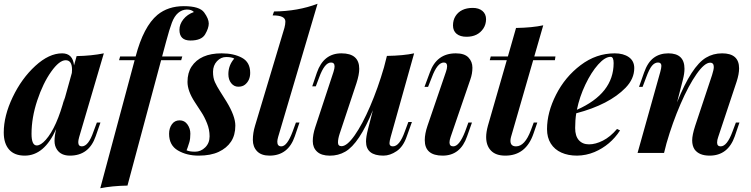

<svg xmlns="http://www.w3.org/2000/svg" viewBox="-21 -815 4004 1023"><path d="M147 -102.1Q147 -40 174.8 -40Q196.3 -40 223.1 -70.3Q281.7 -136.7 323.2 -294.9L318.4 -270.5L361.8 -426.3Q362.8 -432.1 362.8 -443.4Q362.8 -494.1 328.9 -494.1Q294.9 -494.1 251.5 -432.9Q208 -371.6 177.5 -279.8Q147 -188 147 -102.1ZM310.1 -530.8Q366.7 -530.8 373.5 -466.8L387.2 -516.1Q466.8 -517.6 532.2 -530.8L400.9 -85Q396 -67.9 396 -57.6Q396 -35.2 415 -35.2Q450.2 -35.2 477.1 -113.8L495.1 -162.1H514.2L488.8 -88.9Q453.1 14.2 351.6 14.2Q304.7 14.2 283.2 -17.1Q269.5 -37.1 269.5 -64.2Q269.5 -91.3 278.3 -127.4Q214.8 14.2 110.8 14.2Q55.7 14.2 27.3 -18.3Q-1 -50.8 -1 -108.9Q-1 -197.8 46.6 -297.4Q94.2 -397 167.2 -463.9Q240.2 -530.8 310.1 -530.8Z M935.1 -656.2Q935.1 -685.5 955.8 -711.9Q976.6 -738.3 1012.2 -751Q1000 -764.2 974.6 -764.2Q948.7 -763.7 928.2 -746.1Q907.7 -728.5 894.8 -694.1Q881.8 -659.7 864.3 -594.2L842.8 -514.2H950.2L944.3 -494.1H837.4L658.2 173.8Q577.1 175.3 513.2 188L696.3 -494.1H613.3L619.1 -514.2H701.7Q743.7 -673.8 817.9 -735.8Q874.5 -782.2 958.5 -782.2Q1042.5 -782.2 1066.9 -748.5Q1091.3 -714.8 1091.3 -689.9Q1091.3 -665 1072 -632.1Q1052.7 -599.1 993.7 -599.1Q935.1 -599.1 935.1 -656.2Z M1195.8 -419.9Q1195.8 -467.3 1227.1 -502.9Q1212.9 -511.2 1184.3 -511.2Q1155.8 -511.2 1135 -488.8Q1114.3 -466.3 1114 -433.1Q1113.8 -399.9 1124.3 -377.2Q1134.8 -354.5 1150.4 -330.1Q1166.5 -305.7 1186 -273.4Q1232.9 -196.3 1232.9 -145.8Q1232.9 -95.2 1210 -60.5Q1187 -25.9 1144.3 -5.9Q1101.6 14.2 1037.6 14.2Q973.6 14.2 926.8 -13.4Q879.9 -41 879.9 -102.1Q879.9 -131.8 894.8 -152.8Q909.7 -173.8 936 -173.8Q962.4 -173.8 977.8 -151.9Q993.2 -129.9 993.2 -103Q993.2 -76.2 988.3 -58.6Q983.4 -41 978.8 -29.1Q974.1 -17.1 973.1 -14.2Q987.8 -6.8 1018.6 -6.8Q1049.3 -6.8 1072.5 -29.8Q1095.7 -52.7 1095.7 -88.6Q1095.7 -124.5 1082 -158.4Q1068.4 -192.4 1052.2 -216.8Q1036.1 -241.2 1016.6 -271.5Q978 -330.6 978 -378.7Q978 -426.8 999.5 -460Q1045.9 -530.8 1160.2 -530.8Q1224.6 -530.8 1268.3 -507.1Q1312 -483.4 1312 -426.8Q1312 -386.7 1284.7 -364.3Q1271 -353 1248.5 -353Q1226.1 -353 1210.9 -371.8Q1195.8 -390.6 1195.8 -419.9Z M1456.5 -59.6Q1456.5 -35.2 1478 -35.2Q1508.8 -35.2 1538.1 -113.8L1555.7 -162.1H1574.7L1549.8 -88.9Q1514.6 14.2 1415 14.2Q1371.1 14.2 1348.6 -9.3Q1326.2 -32.7 1326.2 -69.6Q1326.2 -106.4 1337.9 -145L1494.6 -667Q1499.5 -685.5 1499.5 -700.2Q1499.5 -733.4 1431.6 -732.9L1439 -753.9Q1565.4 -754.9 1670.9 -794.9L1460.9 -85Q1456.5 -69.8 1456.5 -59.6Z M2022 14.2Q1929.2 14.2 1929.2 -61Q1929.2 -85.9 1939.5 -126L1965.8 -228Q1893.1 -49.8 1818.4 -6.8Q1781.2 14.6 1736.1 14.4Q1690.9 14.2 1668.2 -7.1Q1645.5 -28.3 1645.5 -63Q1645.5 -97.7 1658.7 -137.2L1755.9 -432.1Q1761.7 -450.7 1761.7 -460.9Q1761.7 -481.9 1742.7 -481.9Q1708.5 -481.9 1679.7 -402.8L1661.6 -355H1642.6L1667.5 -428.2Q1703.1 -530.8 1798.1 -530.8Q1893.1 -530.8 1893.1 -448.2Q1893.1 -417.5 1878.4 -372.1L1788.6 -102.1Q1779.8 -75.2 1779.8 -55.7Q1779.8 -36.1 1798.8 -36.1Q1828.1 -36.1 1868.9 -94.2Q1909.7 -152.3 1951.2 -248.8Q1992.7 -345.2 2024.9 -456.1L2040.5 -517.1Q2128.9 -518.6 2185.5 -530.8L2060.5 -85Q2054.2 -62 2054.2 -51.8Q2054.2 -35.2 2072.3 -35.2Q2107.9 -35.2 2135.7 -113.8L2154.8 -165H2173.8L2146.5 -88.9Q2127.9 -33.7 2092.5 -9.8Q2057.1 14.2 2022 14.2Z M2361.3 -462.4Q2361.3 -481.9 2343.8 -481.9Q2309.1 -481.9 2279.8 -402.8L2259.8 -352.1H2240.7L2269 -428.2Q2305.2 -530.8 2407.7 -530.8Q2454.1 -530.8 2475.1 -508.5Q2496.1 -486.3 2496.1 -454.3Q2496.1 -422.4 2484.9 -391.1L2379.9 -85Q2374 -67.4 2374 -56.2Q2374 -35.2 2394 -35.2Q2426.3 -35.2 2457 -113.8L2474.6 -162.1H2493.7L2467.8 -88.9Q2432.6 14.2 2337.4 14.2Q2242.2 14.2 2242.2 -68.4Q2242.2 -102.1 2256.8 -145L2355 -432.1Q2361.3 -449.7 2361.3 -462.4ZM2568.8 -712.4Q2568.4 -684.6 2554.7 -663.6Q2525.4 -619.1 2464.8 -619.1Q2430.7 -619.1 2411.6 -635Q2392.6 -650.9 2392.6 -679.4Q2392.6 -708 2406 -729.2Q2419.4 -750.5 2442.6 -761.7Q2465.8 -772.9 2498 -772.9Q2530.3 -772.9 2549.6 -756.6Q2568.8 -740.2 2568.8 -712.4Z M2698.7 -64.9Q2698.7 -35.2 2728.5 -35.2Q2775.4 -35.2 2807.6 -121.1L2822.8 -162.1H2841.8L2821.8 -104Q2781.7 14.2 2671.4 14.2Q2620.6 14.2 2595 -12.5Q2569.3 -39.1 2569.3 -85Q2569.3 -110.8 2578.6 -145L2679.2 -494.1H2588.4L2593.8 -514.2H2685.1L2728.5 -666Q2814.9 -667.5 2873.5 -680.2L2825.7 -514.2H2938.5L2935.5 -494.1H2819.8L2701.7 -85Q2698.7 -74.2 2698.7 -64.9Z M3052.7 -230Q3248.5 -316.4 3248.5 -479Q3248.5 -512.2 3232.4 -512.2Q3202.6 -512.2 3166 -471.2Q3129.4 -430.2 3098.1 -364.7Q3066.9 -299.3 3052.7 -230ZM3053.7 14.2Q3005.9 14.2 2970 -2Q2934.1 -18.1 2913.8 -50Q2893.6 -82 2893.6 -127Q2893.6 -215.8 2941.7 -310.5Q2989.7 -405.3 3072.8 -468Q3155.8 -530.8 3254.4 -530.8Q3300.8 -530.8 3329.6 -510.5Q3358.4 -490.2 3358.4 -452.1Q3358.4 -395 3312 -347.2Q3225.1 -257.8 3049.3 -211.4Q3043.5 -175.3 3043.5 -132.8Q3043.5 -90.3 3063.2 -68.1Q3083 -45.9 3117.4 -45.9Q3151.9 -45.9 3191.2 -65.7Q3230.5 -85.4 3266.6 -127.9L3282.7 -120.1Q3231.4 -41 3146.5 -4.9Q3101.6 13.7 3053.7 14.2Z M3759.8 14.2Q3703.6 14.2 3679.7 -19Q3667 -38.6 3667 -67.1Q3667 -95.7 3683.1 -145L3772.9 -415Q3782.2 -443.8 3782.2 -458Q3782.2 -481 3762.7 -481Q3732.9 -481 3690.4 -420.4Q3647.9 -359.9 3605 -260.7Q3562 -161.6 3530.3 -51.8L3517.1 0H3376L3497.1 -432.1Q3502.9 -453.1 3502.9 -463.9Q3502.9 -481.9 3485.1 -481.9Q3467.3 -481.9 3452.6 -464.4Q3438 -446.8 3421.9 -402.8L3402.8 -352.1H3383.8L3410.6 -428.2Q3429.7 -482.9 3461.9 -506.8Q3494.1 -530.8 3540 -530.8Q3626 -530.8 3626 -448.7Q3626 -423.3 3617.7 -391.1L3586.4 -269.5Q3663.6 -461.9 3740.7 -507.8Q3778.8 -530.8 3826.7 -530.8Q3917 -530.8 3917 -450.7Q3917 -420.4 3903.8 -379.9L3805.7 -85Q3799.8 -68.8 3799.8 -55.7Q3799.8 -35.2 3818.8 -35.2Q3853 -35.2 3881.8 -113.8L3899.9 -162.1H3918.9L3894 -88.9Q3857.9 14.2 3759.8 14.2Z"/></svg>

Font: PlayfairDisplay-BoldItalic
Style: Bold Italic
Weight: 700
Italic angle: -14.9847°
Designer: Claus Eggers Sørensen
Foundry: Claus Eggers Sørensen
Version: Version 1.002;PS 001.002;hotconv 1.0.70;makeotf.lib2.5.58329